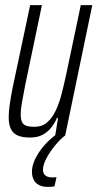

<svg xmlns="http://www.w3.org/2000/svg" viewBox="-20 -530 381 751"><path d="M97 8Q68 8 49.5 0Q31 -8 22.5 -25.5Q14 -43 14 -72Q14 -93 18 -121Q22 -149 29 -185L98 -510H144L79 -199Q71 -158 66 -130Q61 -102 61 -83Q61 -64 66 -53Q71 -42 83 -38Q95 -34 114 -34Q144 -34 164 -51Q184 -68 198 -97.5Q212 -127 221.5 -164.5Q231 -202 240 -244L296 -510H341L235 0H196L207 -69H203Q194 -48 180.5 -31Q167 -14 147 -3Q127 8 97 8ZM167 201Q146 201 132 193.5Q118 186 111.5 172.5Q105 159 105 142Q105 107 133 65Q161 23 208 -10L235 0Q217 13 197 37Q177 61 162.5 87.5Q148 114 148 135Q148 147 156.5 155.5Q165 164 185 164Q187 164 190.5 164Q194 164 201 163L193 199Q186 200 180.5 200.5Q175 201 167 201Z"/></svg>

Font: Saira UltraCondensed Light
Style: Italic
Weight: 300
Width: 1
Italic angle: -12°
Designer: Hector Gatti with collaboration of the Omnibus-Type team
Foundry: Omnibus-Type
Version: Version 1.101